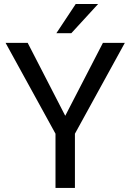

<svg xmlns="http://www.w3.org/2000/svg" viewBox="-20 -921 641 941"><path d="M7.3 0ZM484.4 -710.9H591.8L347.2 -265.6V0H252V-265.6L7.3 -710.9H115.7L299.8 -353.5ZM460.9 -901.4 329.6 -758.3H256.3L351.1 -901.4Z"/></svg>

Font: Heebo
Style: Regular
Weight: 400
Designer: Oded Ezer
Foundry: Meir Sadan
Version: Version 2.001; ttfautohint (v1.5.14-ce02) -l 8 -r 50 -G 200 